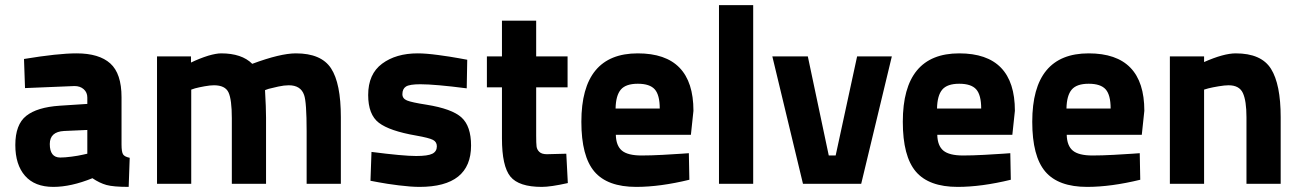

<svg xmlns="http://www.w3.org/2000/svg" viewBox="-20 -720 5096 752"><path d="M456 -339V-154Q456 -125 462 -115.5Q468 -106 488 -102L484 12Q424 12 397 4.5Q370 -3 342 -22Q258 12 189 12Q116 12 78 -31.5Q40 -75 40 -152Q40 -232 82.5 -266Q125 -300 214 -306L322 -313V-338Q322 -358 308 -370.5Q294 -383 272 -383L78 -375L74 -489Q207 -511 280 -511Q368 -511 412 -471.5Q456 -432 456 -339ZM322 -211 231 -207Q175 -204 175 -156Q175 -103 216 -103Q234 -103 260.5 -106.5Q287 -110 304 -114L322 -118Z M729 0H595V-499H728V-475Q761 -491 796 -502Q827 -511 846 -511Q927 -511 968 -470Q1078 -511 1139 -511Q1238 -511 1276.5 -452.5Q1315 -394 1315 -261V0H1181V-206Q1181 -321 1171 -348Q1158 -386 1111 -386Q1093 -386 1070 -381Q1047 -376 1032 -372L1018 -367Q1022 -298 1022 -259V0H888V-257Q888 -330 875 -358Q862 -386 818 -386Q803 -386 781 -382Q759 -378 744 -374L729 -369Z M1810 -486 1808 -374Q1684 -390 1626 -390Q1584 -390 1570 -381Q1556 -372 1556 -351Q1556 -334 1574 -326.5Q1592 -319 1650 -310Q1750 -294 1787.5 -260Q1825 -226 1825 -150Q1825 12 1623 12Q1590 12 1542 6Q1494 0 1463 -6L1431 -12L1435 -125Q1559 -109 1610 -109Q1656 -109 1673.5 -118Q1691 -127 1691 -147Q1691 -164 1676 -172Q1661 -180 1610 -189Q1506 -207 1464 -239Q1422 -271 1422 -348Q1422 -430 1476.5 -470.5Q1531 -511 1616 -511Q1648 -511 1696.5 -504.5Q1745 -498 1777 -492Z M2203 -378H2080V-189Q2080 -159 2081.5 -146.5Q2083 -134 2092.5 -125Q2102 -116 2122 -116L2198 -118L2204 -3Q2137 12 2102 12Q2012 12 1979 -28.5Q1946 -69 1946 -178V-378H1887V-499H1946V-639H2080V-499H2203Z M2493 -111Q2529 -111 2575.5 -113.5Q2622 -116 2650 -118L2678 -120L2680 -16Q2565 12 2472 12Q2359 12 2308 -48Q2257 -108 2257 -243Q2257 -511 2478 -511Q2696 -511 2696 -286L2686 -192H2392Q2393 -149 2416 -130Q2439 -111 2493 -111ZM2391 -295H2564Q2564 -348 2544.5 -370Q2525 -392 2478 -392Q2431 -392 2411.5 -369Q2392 -346 2391 -295Z M2796 0V-700H2930V0Z M3005 -499H3144L3226 -111H3253L3337 -499H3473L3353 0H3125Z M3752 -111Q3788 -111 3834.5 -113.5Q3881 -116 3909 -118L3937 -120L3939 -16Q3824 12 3731 12Q3618 12 3567 -48Q3516 -108 3516 -243Q3516 -511 3737 -511Q3955 -511 3955 -286L3945 -192H3651Q3652 -149 3675 -130Q3698 -111 3752 -111ZM3650 -295H3823Q3823 -348 3803.5 -370Q3784 -392 3737 -392Q3690 -392 3670.5 -369Q3651 -346 3650 -295Z M4259 -111Q4295 -111 4341.5 -113.5Q4388 -116 4416 -118L4444 -120L4446 -16Q4331 12 4238 12Q4125 12 4074 -48Q4023 -108 4023 -243Q4023 -511 4244 -511Q4462 -511 4462 -286L4452 -192H4158Q4159 -149 4182 -130Q4205 -111 4259 -111ZM4157 -295H4330Q4330 -348 4310.5 -370Q4291 -392 4244 -392Q4197 -392 4177.5 -369Q4158 -346 4157 -295Z M4696 0H4562V-499H4696V-477Q4773 -511 4820 -511Q4920 -511 4958 -450.5Q4996 -390 4996 -261V0H4862V-261Q4862 -325 4848 -355.5Q4834 -386 4792 -386Q4777 -386 4753 -382Q4729 -378 4713 -374L4696 -369Z"/></svg>

Font: TitilliumText22L Xb
Style: Bold
Weight: 400
Designer: Campivisivi
Foundry: Campivisivi
Version: 1.000